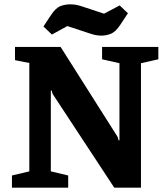

<svg xmlns="http://www.w3.org/2000/svg" viewBox="-20 -864 774 884"><path d="M35 0V-56L115 -75V-574L49 -587V-648H259L522 -233L526 -218H530V-573L450 -591V-648H709V-591L629 -573V0H506L222 -432L218 -447H214V-75L294 -56V0ZM447 -700Q432 -700 420 -702.5Q408 -705 390 -711L290 -744L219 -705L180 -742L215 -795Q237 -828 258.5 -836Q280 -844 302 -844Q317 -844 329 -842Q341 -840 359 -834L459 -801L531 -839L569 -803L534 -750Q512 -717 490.5 -708.5Q469 -700 447 -700Z"/></svg>

Font: Faustina VF Beta
Style: Regular
Weight: 400
Designer: Alfonso Garcia
Foundry: Omnibus-Type
Version: Version 1.006